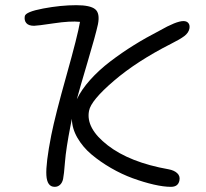

<svg xmlns="http://www.w3.org/2000/svg" viewBox="-20 -661 789 737"><path d="M189.9 56.2Q160.6 56.2 158 11.7Q155.3 -32.7 176.8 -142.1Q191.9 -217.8 235.1 -371.3Q278.3 -524.9 287.1 -577.1Q250 -581.1 186.3 -571.5Q122.6 -562 110.8 -562Q89.8 -562 81.1 -572.3Q72.3 -582.5 75.2 -599.1Q78.6 -615.7 146 -628.4Q213.4 -641.1 272.9 -641.1Q326.2 -641.1 345.2 -625.7Q364.3 -610.4 356 -567.9Q346.7 -525.4 315.9 -422.1Q285.2 -318.8 274.9 -279.8Q292.5 -316.9 326.2 -354.5Q359.9 -392.1 403.8 -425.5Q447.8 -459 493.7 -487.5Q539.6 -516.1 591.8 -543Q656.7 -580.1 684.1 -580.1Q697.3 -580.1 703.4 -572Q709.5 -564 707 -550.8Q703.6 -534.7 687.5 -522.5Q671.4 -510.3 637.2 -493.2Q505.4 -426.3 417.2 -350.8Q329.1 -275.4 321.8 -235.8Q308.6 -168.9 393.3 -103.3Q478 -37.6 627 -11.2Q648.4 -7.3 660.2 3.7Q671.9 14.6 668.9 30.8Q664.6 56.2 636.2 56.2Q608.4 56.2 570.1 47.4Q531.7 38.6 489.5 23.2Q447.3 7.8 406 -16.1Q364.7 -40 331.5 -67.9Q298.3 -95.7 277.3 -131.8Q256.3 -168 255.9 -205.1Q254.9 -200.7 253.4 -192.4Q252 -184.1 251 -180.2Q233.4 -90.3 229.5 -40Q225.6 10.3 222.2 25.9Q219.2 40 210.7 48.1Q202.1 56.2 189.9 56.2Z"/></svg>

Font: Shantell Sans Irregular Bouncy
Style: Italic
Weight: 300
Italic angle: -11.31°
Designer: Stephen Nixon, Anya Danilova, Shantell Martin
Foundry: Arrow Type
Version: Version 1.006;[9816181b4]